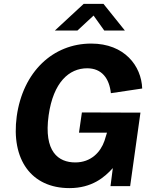

<svg xmlns="http://www.w3.org/2000/svg" viewBox="-20 -957 798 987"><path d="M516 -800H622L512 -937H410L262 -800H378L461 -877ZM337 10C452 10 517 -45 560 -93L548 0H649L702 -378L401 -379L386 -275H530L517 -233C497 -175 448 -122 367 -122C280 -122 204 -177 230 -364C254 -534 335 -606 428 -606C504 -606 542 -553 550 -478L711 -502C707 -618 620 -733 449 -733C252 -733 98 -588 66 -359C36 -137 141 10 337 10Z"/></svg>

Font: United Sans
Style: Bold Italic
Weight: 700
Italic angle: -8°
Designer: Pablo Impallari, Rodrigo Fuenzalida (Modified by Dan O. Williams)
Version: Version 1.000;PS 001.000;hotconv 1.0.88;makeotf.lib2.5.64775